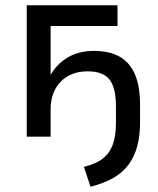

<svg xmlns="http://www.w3.org/2000/svg" viewBox="-20 -521 601 732"><path d="M325 191 300 115Q346 104 372 83.5Q398 63 410 30Q422 -3 422 -52V-117Q422 -185 398 -217Q374 -249 314 -249Q250 -249 211.5 -209.5Q173 -170 173 -104V0H82V-501H428V-422H173V-217H164Q186 -268 231 -297.5Q276 -327 338 -327Q397 -327 436 -305Q475 -283 494.5 -237.5Q514 -192 514 -122V-54Q514 -6 504 33.5Q494 73 472 104Q450 135 414.5 156Q379 177 325 191Z"/></svg>

Font: Nunitoga
Style: Medium
Weight: 500
Designer: Vernon Adams
Foundry: Vernon Adams
Version: Version 1.0